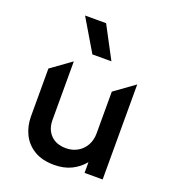

<svg xmlns="http://www.w3.org/2000/svg" viewBox="-140 -866 884 985"><g transform="rotate(20 302.0 -373.0)"><path d="M267.6 15Q201.2 15 157.7 -11.7Q114.2 -38.4 92.9 -82.3Q71.6 -126.2 71.6 -178.4V-439.5L181.6 -518.8V-199.1Q181.6 -148.1 211.7 -117.2Q241.8 -86.2 295.6 -86.2Q330.2 -86.2 358 -102.1Q385.7 -117.9 401.8 -146.3Q417.8 -174.8 417.8 -212.2V-439.5L527.8 -518.8V0H429.1V-58.5Q400.1 -23.6 360.2 -4.3Q320.2 15 267.6 15ZM258.8 -585 155.4 -759.5H270.2L362.8 -585Z"/></g></svg>

Font: Geologica-Sharp
Style: Regular
Weight: 100
Designer: Sindre Bremnes, Frode Helland
Foundry: Monokrom Skriftforlag AS
Version: Version 1.010;gftools[0.9.28]